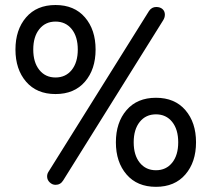

<svg xmlns="http://www.w3.org/2000/svg" viewBox="-20 -719 835 758"><path d="M41 -523.4Q41 -601.6 83 -650.4Q125 -699.2 199.2 -699.2Q273.4 -699.2 315.4 -650.4Q357.4 -601.6 357.4 -523.4Q357.4 -445.3 315.4 -396.5Q273.4 -347.7 199.2 -347.7Q125 -347.7 83 -396.5Q41 -445.3 41 -523.4ZM166 -22.5Q166 -32.2 170.9 -40L568.4 -675.8Q579.1 -691.4 596.7 -691.4Q612.3 -691.4 621.6 -683.1Q630.9 -674.8 630.9 -661.1Q630.9 -649.4 624 -638.7L229.5 -6.8Q218.8 10.7 199.2 10.7Q186.5 10.7 176.3 1Q166 -8.8 166 -22.5ZM287.1 -523.4Q287.1 -574.2 263.2 -604Q239.3 -633.8 199.2 -633.8Q159.2 -633.8 135.3 -604Q111.3 -574.2 111.3 -523.4Q111.3 -472.7 135.3 -442.9Q159.2 -413.1 199.2 -413.1Q239.3 -413.1 263.2 -442.9Q287.1 -472.7 287.1 -523.4ZM437.5 -157.2Q437.5 -235.4 479.5 -284.2Q521.5 -333 595.7 -333Q669.9 -333 711.9 -284.2Q753.9 -235.4 753.9 -157.2Q753.9 -79.1 711.9 -30.3Q669.9 18.6 595.7 18.6Q521.5 18.6 479.5 -30.3Q437.5 -79.1 437.5 -157.2ZM683.6 -157.2Q683.6 -208 659.7 -237.8Q635.7 -267.6 595.7 -267.6Q555.7 -267.6 531.7 -237.8Q507.8 -208 507.8 -157.2Q507.8 -106.4 531.7 -76.7Q555.7 -46.9 595.7 -46.9Q635.7 -46.9 659.7 -76.7Q683.6 -106.4 683.6 -157.2Z"/></svg>

Font: YuPearl-Regular
Style: Regular
Weight: 400
Designer: Max Yao
Foundry: Max-Everyday
Version: Version 1.011; ttfautohint (v1.8.3)